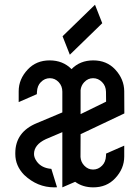

<svg xmlns="http://www.w3.org/2000/svg" viewBox="-20 -807 602 827"><path d="M249.5 -650.9 389.2 -786.6 420.4 -707 280.8 -571.3ZM437 -369.1 436.5 -411.6Q436 -437 419.9 -453.1Q403.3 -470.2 380.9 -470.2Q358.9 -470.2 342.8 -453.1Q329.1 -438.5 327.1 -418.5Q327.1 -415.5 327.1 -412.1V-411.6V-315.4ZM248.5 -412.1Q248.5 -436.5 232.9 -453.1Q216.8 -470.2 194.8 -470.2Q172.4 -470.2 155.8 -453.1Q140.6 -438 139.2 -411.6L138.7 -401.4L60.5 -367.2V-414.1Q60.5 -466.3 99.6 -507.8Q136.2 -546.9 193.8 -546.9Q251 -546.9 288.1 -509.3Q324.7 -546.9 381.8 -546.9Q439.5 -546.9 476.1 -507.8Q514.6 -466.3 515.1 -414.1L515.6 -318.4L327.1 -229L326.7 -130.9Q328.1 -109.4 342.8 -93.8Q358.9 -76.7 380.9 -76.7Q403.3 -76.7 419.9 -93.8Q435.1 -108.9 436.5 -135.3L437 -145.5L515.1 -179.7V-132.8Q515.1 -80.6 476.1 -39.1Q439.5 0 381.8 0Q336.4 0 303.7 -23.9L248.5 0V-127.9Q248.5 -134.3 248.5 -134.8V-135.3V-169.4V-237.8L177.2 -207.5Q126.5 -183.6 126.5 -143.6Q126.5 -127.4 139.2 -110.4Q159.7 -83 201.2 -79.6L225.6 -0.5Q219.7 0 213.9 0Q140.6 0 84 -53.7Q45.9 -92.8 45.9 -143.6V-147.5Q45.9 -238.8 139.2 -276.9L248.5 -322.8V-411.6Z"/></svg>

Font: NovaMono
Style: Regular
Weight: 400
Monospace: yes
Version: Version 1.2